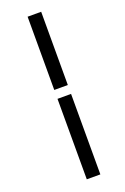

<svg xmlns="http://www.w3.org/2000/svg" viewBox="-194 -916 762 1168"><g transform="rotate(-20 186.5 -331.5)"><path d="M151.9 -383.8V-857.9H239.7V-383.8ZM239.7 -326.2V194.8H151.9V-326.2Z"/></g></svg>

Font: TypoPRO Playfair Display SC
Style: Bold Italic
Weight: 700
Italic angle: -14.9847°
Designer: Claus Eggers Sørensen
Foundry: Claus Eggers Sørensen
Version: Version 1.004;PS 001.004;hotconv 1.0.70;makeotf.lib2.5.58329